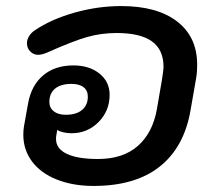

<svg xmlns="http://www.w3.org/2000/svg" viewBox="-20 -604 706 634"><path d="M57 -159Q57 -174 59 -186L73 -264Q84 -323 123 -355.5Q162 -388 222 -388Q275 -388 308.5 -361Q342 -334 342 -291Q342 -238 305.5 -201Q269 -164 216 -164Q203 -164 189.5 -167Q176 -170 169 -175L166 -157Q165 -154 165 -145Q165 -113 200.5 -96Q236 -79 304 -79Q386 -79 435 -122Q484 -165 498 -243L515 -342Q520 -374 520 -383Q520 -440 481.5 -467.5Q443 -495 365 -495Q315 -495 268.5 -482Q222 -469 137 -431Q119 -423 105 -423Q91 -423 80 -434Q69 -445 69 -461Q69 -473 76 -484.5Q83 -496 95 -504Q150 -541 227 -562.5Q304 -584 380 -584Q499 -584 565 -533Q631 -482 631 -391Q631 -362 627 -342L609 -239Q588 -118 507.5 -54Q427 10 289 10Q221 10 168 -11Q115 -32 86 -70.5Q57 -109 57 -159ZM270 -285Q270 -305 256 -316Q242 -327 216 -327Q181 -327 162 -311.5Q143 -296 143 -267Q143 -248 157.5 -236.5Q172 -225 197 -225Q232 -225 251 -241Q270 -257 270 -285Z"/></svg>

Font: Kodchasan SemiBold
Style: Italic
Weight: 600
Italic angle: -10°
Version: Version 1.000; ttfautohint (v1.6)